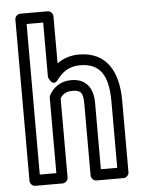

<svg xmlns="http://www.w3.org/2000/svg" viewBox="-55 -819 667 889"><g transform="rotate(-5 278.0 -375.0)"><path d="M281 -448C231 -448 197 -422 178 -387C176 -383 175 -379 175 -375V-25H98V-725H175V-471C175 -471 193 -419 220 -456C245 -490 278 -513 327 -513C421 -513 458 -455 458 -333V-25H382V-334C382 -402 350 -448 281 -448ZM281 -398C320 -398 332 -387 332 -334V0C332 11 342 25 357 25H483C494 25 508 15 508 0V-333C508 -465 457 -563 327 -563C287 -563 253 -551 225 -531V-750C225 -761 215 -775 200 -775H73C62 -775 48 -765 48 -750V0C48 11 58 25 73 25H200C211 25 225 15 225 0V-368C236 -386 252 -398 281 -398Z"/></g></svg>

Font: Asimov
Style: NarOu
Weight: 500
Designer: Google
Version: Version 2.000980; 2014